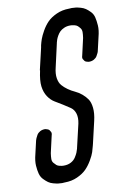

<svg xmlns="http://www.w3.org/2000/svg" viewBox="-105 -856 740 1112"><g transform="rotate(-10 265.0 -299.5)"><path d="M383 -793Q389 -794 398 -794Q410 -794 421.5 -792.5Q433 -791 449.5 -786.5Q466 -782 478.5 -773.5Q491 -765 504.5 -751Q518 -737 523 -717Q528 -697 530 -668.5Q532 -640 522 -602L504 -524Q503 -518 500 -511.5Q497 -505 491 -494.5Q485 -484 472.5 -477Q460 -470 444 -470Q442 -470 439 -470.5Q436 -471 429 -473Q422 -475 418 -479.5Q414 -484 410 -491.5Q406 -499 410 -511L413 -524L433 -612Q436 -632 436 -646Q436 -660 428.5 -669.5Q421 -679 414.5 -684.5Q408 -690 397.5 -692.5Q387 -695 382 -695.5Q377 -696 373 -696H371Q352 -696 336 -689Q320 -682 310.5 -672.5Q301 -663 294 -650.5Q287 -638 284 -629.5Q281 -621 279 -613L278 -608L247 -471Q238 -435 242.5 -408Q247 -381 260.5 -365.5Q274 -350 293 -336.5Q312 -323 333 -313.5Q354 -304 372.5 -288.5Q391 -273 403.5 -254.5Q416 -236 419.5 -203.5Q423 -171 413 -128L383 1Q382 6 380 13Q376 30 370 48.5Q364 67 348 94.5Q332 122 312 142.5Q292 163 258 178.5Q224 194 183 194Q177 195 168 195Q157 195 145.5 193.5Q134 192 117 187.5Q100 183 88 174.5Q76 166 62.5 152Q49 138 43.5 118Q38 98 36 69.5Q34 41 44 3L62 -75Q64 -81 66.5 -87.5Q69 -94 75.5 -105Q82 -116 94.5 -123Q107 -130 123 -130Q125 -130 127.5 -129.5Q130 -129 137.5 -126.5Q145 -124 148.5 -120Q152 -116 156 -108Q160 -100 156 -88L153 -75L133 13Q130 33 130 47Q130 61 138 70.5Q146 80 152.5 85.5Q159 91 169 93.5Q179 96 184 96.5Q189 97 194 97H196Q219 97 237 87.5Q255 78 265 62.5Q275 47 279.5 36Q284 25 287 14L288 9Q311 -89 320 -128Q327 -162 319.5 -186.5Q312 -211 293.5 -224Q275 -237 252 -251Q229 -265 206.5 -278.5Q184 -292 167.5 -317Q151 -342 146.5 -377Q142 -412 155 -470H154V-471L184 -600Q185 -605 186 -612Q190 -629 196.5 -647.5Q203 -666 218.5 -693.5Q234 -721 254 -741.5Q274 -762 308 -777.5Q342 -793 383 -793Z"/></g></svg>

Font: Soda Fountain
Style: RegularOblique
Weight: 400
Version: Version 1.0